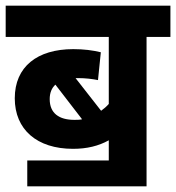

<svg xmlns="http://www.w3.org/2000/svg" viewBox="-20 -642 620 676"><path d="M76 -77V14H496V-512H580V-622H0V-512H363V-276C355 -267 346 -259 336 -252L246 -367C249 -367 252 -367 255 -367C281 -367 305 -364 325 -360L335 -458C306 -465 275 -469 238 -469C111 -469 32 -407 32 -296C32 -186 110 -118 237 -118C286 -118 327 -128 363 -148V-77ZM155 -293C155 -315 162 -332 175 -344L269 -222C260 -220 251 -220 242 -220C188 -220 155 -243 155 -293Z"/></svg>

Font: Noto Sans Devanagari SemiCondensed
Style: Bold
Weight: 700
Width: 4
Designer: Jelle Bosma - Monotype Design Team
Foundry: Monotype Imaging Inc.
Version: Version 2.004